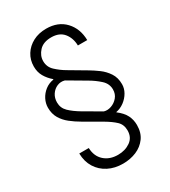

<svg xmlns="http://www.w3.org/2000/svg" viewBox="-212 -841 968 1093"><g transform="rotate(-30 272.0 -294.5)"><path d="M442.1 -563.9H380.7Q379.6 -612.9 352.5 -646.5Q325.3 -680 271.3 -680Q219.1 -680 191.9 -650.4Q164.8 -620.7 164.8 -585.2Q164.8 -546.5 192.8 -520.4Q220.9 -494.3 252.8 -475.5L364.7 -409.4Q389.9 -394.5 418.7 -373.4Q447.4 -352.3 467.9 -321.6Q488.3 -290.8 488.3 -247.5Q488.3 -219.5 473.5 -193.9Q458.8 -168.3 434.3 -150Q409.8 -131.7 380.3 -126.1V-124.6Q416.5 -96.9 431.1 -67.6Q445.7 -38.4 445.7 -3.9Q445.7 46.2 421.2 79.9Q396.7 113.6 356.4 130.7Q316.1 147.7 268.1 147.7Q214.1 147.7 172.1 126.2Q130 104.8 105.5 65.5Q81 26.3 79.9 -27.3H142.4Q144.2 27.3 179 58.6Q213.8 89.8 268.1 89.8Q315.3 89.8 349.6 65.9Q383.9 41.9 383.9 -3.9Q383.9 -42.6 359 -66.1Q334.2 -89.5 293 -113.6L180.8 -178.6Q148.1 -197.4 119.5 -220Q90.9 -242.5 73.3 -272.2Q55.8 -301.8 55.8 -342Q55.8 -370 69.2 -396.5Q82.7 -422.9 106.9 -441.8Q131 -460.6 163 -465.6V-468.4Q135.7 -491.8 119.5 -520.1Q103.3 -548.3 103.3 -585.2Q103.3 -628.6 125 -663Q146.7 -697.4 184.5 -717.3Q222.3 -737.2 271.3 -737.2Q349.1 -737.2 394.9 -688.6Q440.7 -639.9 442.1 -563.9ZM428.6 -247.5Q428.6 -285.5 398.8 -312.5Q369 -339.5 334.2 -359.7L217 -428.6Q191.8 -435.7 168.3 -425.8Q144.9 -415.8 130.1 -393.6Q115.4 -371.4 115.4 -342Q115.4 -305.4 141.7 -279.8Q168 -254.3 212 -228.3L321.4 -164.8Q343.4 -158.4 368.3 -167.1Q393.1 -175.8 410.9 -196.7Q428.6 -217.7 428.6 -247.5Z"/></g></svg>

Font: Inter UI Light
Style: Regular
Weight: 300
Designer: Rasmus Andersson
Foundry: rsms
Version: 3.2;8d6f07862